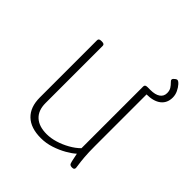

<svg xmlns="http://www.w3.org/2000/svg" viewBox="-179 -779 914 914"><g transform="rotate(45 278.5 -322.0)"><path d="M234 6Q166 6 130 -28.5Q94 -63 94 -128V-513Q94 -519 98 -522Q102 -525 111 -525H115Q124 -525 128 -522Q132 -519 132 -513V-128Q132 -79 160 -53Q188 -27 240 -27Q268 -27 298 -36Q328 -45 356.5 -61Q385 -77 405 -97V-513Q405 -519 409 -522Q413 -525 422 -525H426Q435 -525 439 -522Q443 -519 443 -513V-150Q443 -106 445.5 -76.5Q448 -47 450.5 -31.5Q453 -16 453 -12Q453 -9 452 -6.5Q451 -4 449 -2.5Q447 -1 444 -0.5Q441 0 437 0Q429 0 424.5 -3.5Q420 -7 417 -20.5Q414 -34 408 -63Q392 -48 364 -32Q336 -16 302.5 -5Q269 6 234 6ZM441 -497 422 -525H441Q473 -525 490.5 -537Q508 -549 508 -571Q508 -588 500.5 -599.5Q493 -611 485 -618.5Q477 -626 477 -631Q477 -635 480.5 -639Q484 -643 489 -646.5Q494 -650 498 -650Q505 -650 515.5 -638.5Q526 -627 534 -610Q542 -593 542 -575Q542 -538 516 -517.5Q490 -497 441 -497Z"/></g></svg>

Font: Asap Thin
Style: Regular
Weight: 250
Designer: Pablo Cosgaya
Foundry: Omnibus-Type
Version: Version 3.001